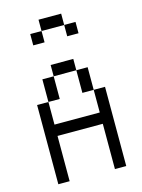

<svg xmlns="http://www.w3.org/2000/svg" viewBox="-129 -949 758 1024"><g transform="rotate(-15 250.0 -437.5)"><path d="M312.5 -812.5H187.5V-875H312.5ZM62.5 -437.5H125V-312.5H375V-437.5H437.5V0H375V-250H125V0H62.5ZM125 -562.5H187.5V-437.5H125ZM125 -812.5H187.5V-750H125ZM187.5 -625H312.5V-562.5H187.5ZM312.5 -562.5H375V-437.5H312.5ZM312.5 -812.5H375V-750H312.5Z"/></g></svg>

Font: ChillBitmapSE 16px
Style: Regular
Weight: 400
Designer: Designed by Warren2060
Foundry: ChillType
Version: Version 1.000